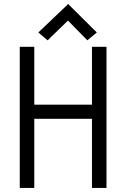

<svg xmlns="http://www.w3.org/2000/svg" viewBox="-20 -932 628 952"><path d="M508 0V-700H436V-413H150V-700H78V0H150V-343H436V0ZM460 -771 318 -912 170 -771 216 -732 317 -830 413 -732Z"/></svg>

Font: Advent Pro
Style: Medium
Weight: 500
Designer: Andreas Kalpakidis
Foundry: Andreas Kalpakidis
Version: Version 2.002 2008